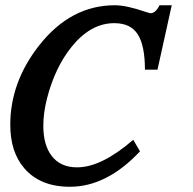

<svg xmlns="http://www.w3.org/2000/svg" viewBox="-20 -694 743 738"><path d="M585.4 -426.3H537.1Q537.1 -518.1 509.8 -561.5Q482.4 -605 419.4 -605Q328.6 -605 255.4 -514.2Q191.4 -435.1 160.6 -315.4Q146.5 -259.3 146.5 -210.4Q146.5 -136.7 178.7 -94.7Q212.9 -50.3 276.9 -50.8Q369.6 -50.8 492.2 -156.7L518.1 -112.3Q390.6 23.9 248.5 23.9Q134.8 23.9 73.7 -46.9Q19.5 -109.4 19.5 -214.4Q19.5 -378.9 131.3 -520.5Q252.4 -673.8 421.4 -673.8Q465.8 -673.8 539.6 -648.4Q556.2 -643.1 558.6 -643.1Q577.6 -643.1 593.3 -673.8H640.1Z"/></svg>

Font: Accordance
Style: Bold-Italic
Weight: 700
Italic angle: -11°
Version: Version 1.2 (build January 31, 2020) Miklal Software Solutio